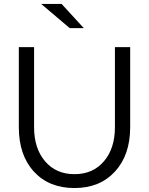

<svg xmlns="http://www.w3.org/2000/svg" viewBox="-20 -938 752 969"><path d="M75 0ZM637 -296Q637 -156 560.5 -72.5Q484 11 356 11Q227 11 151 -72Q75 -155 75 -296V-700H152V-296Q152 -189 207.5 -124Q263 -59 356 -59Q449 -59 504.5 -124Q560 -189 560 -296V-700H637ZM291 -918 403 -796H332L188 -918Z"/></svg>

Font: Red Hat Text
Style: Regular
Weight: 400
Designer: Pentagram / MCKL
Foundry: Pentagram / MCKL
Version: Version 1.005; Red Hat Text